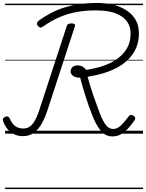

<svg xmlns="http://www.w3.org/2000/svg" viewBox="-35 -914 998 1313"><path d="M733 19Q713 19 695 11.5Q677 4 661.5 -12Q646 -28 631 -52.5Q616 -77 602 -111Q588 -145 572 -189Q566 -208 560.5 -224.5Q555 -241 550 -256Q545 -271 540.5 -286.5Q536 -302 531.5 -317Q527 -332 522.5 -348.5Q518 -365 513 -383Q485 -382 466.5 -394Q448 -406 448 -425Q448 -443 460.5 -455Q473 -467 496 -467Q514 -467 529.5 -458.5Q545 -450 554 -436Q616 -445 671 -463.5Q726 -482 768 -512.5Q810 -543 834 -585Q858 -627 858 -683Q858 -728 839 -758.5Q820 -789 787 -808Q754 -827 712 -835Q670 -843 622 -843Q552 -843 490.5 -832Q429 -821 372 -796.5Q315 -772 260 -733Q249 -724 240 -726Q231 -728 223 -738Q216 -747 218 -756Q220 -765 230 -773Q273 -804 318 -827Q363 -850 411.5 -864.5Q460 -879 513.5 -886.5Q567 -894 625 -894Q689 -894 742 -880.5Q795 -867 834 -840.5Q873 -814 894 -775.5Q915 -737 915 -685Q915 -632 897 -589Q879 -546 847 -512.5Q815 -479 771 -454.5Q727 -430 674.5 -414Q622 -398 564 -389Q568 -375 572 -362Q576 -349 579.5 -335.5Q583 -322 587.5 -309.5Q592 -297 596 -283.5Q600 -270 605 -255.5Q610 -241 616 -226Q632 -179 645 -145.5Q658 -112 669.5 -90Q681 -68 692 -55.5Q703 -43 714.5 -37.5Q726 -32 739 -32Q767 -32 792 -56Q817 -80 844 -117Q851 -126 859.5 -128Q868 -130 879 -122Q888 -115 889.5 -107.5Q891 -100 884 -90Q866 -64 844 -39Q822 -14 795 2.5Q768 19 733 19ZM121 17Q88 17 61.5 4Q35 -9 16 -32Q-3 -55 -14 -86Q-17 -96 -13.5 -103.5Q-10 -111 0 -115Q10 -120 17.5 -117.5Q25 -115 31 -105Q43 -77 57.5 -62Q72 -47 89.5 -41Q107 -35 126 -35Q161 -35 186.5 -64.5Q212 -94 235 -165L421 -734Q424 -745 432 -749.5Q440 -754 454 -754Q468 -754 474.5 -749.5Q481 -745 477 -734L290 -161Q271 -104 247.5 -64Q224 -24 193.5 -3.5Q163 17 121 17ZM0 369H943V379H0ZM0 -20H943V0H0ZM0 -505H943V-500H0ZM0 -889H943V-879H0Z"/></svg>

Font: Playwrite HR Guides
Style: Regular
Weight: 400
Designer: Veronika Burian, José Scaglione
Foundry: TypeTogether
Version: Version 1.003